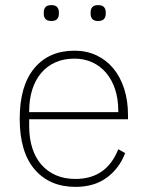

<svg xmlns="http://www.w3.org/2000/svg" viewBox="-20 -718 577 750"><path d="M275 12Q174 12 115.5 -56Q57 -124 57 -254Q57 -383 114 -451.5Q171 -520 271 -520Q318 -520 356.5 -502Q395 -484 422.5 -451Q450 -418 465 -371.5Q480 -325 480 -268V-252H94V-225Q94 -178 106 -140Q118 -102 141.5 -75Q165 -48 198.5 -33.5Q232 -19 275 -19Q396 -19 442 -135L469 -120Q446 -60 397 -24Q348 12 275 12ZM271 -489Q229 -489 196.5 -474.5Q164 -460 141 -433Q118 -406 106 -368Q94 -330 94 -284V-280H442V-286Q442 -332 429.5 -369.5Q417 -407 394.5 -433.5Q372 -460 340.5 -474.5Q309 -489 271 -489ZM181 -636Q164 -636 157.5 -644Q151 -652 151 -663V-671Q151 -682 157.5 -690Q164 -698 181 -698Q197 -698 203.5 -690Q210 -682 210 -671V-663Q210 -652 203.5 -644Q197 -636 181 -636ZM363 -636Q347 -636 340.5 -644Q334 -652 334 -663V-671Q334 -682 340.5 -690Q347 -698 363 -698Q380 -698 386.5 -690Q393 -682 393 -671V-663Q393 -652 386.5 -644Q380 -636 363 -636Z"/></svg>

Font: IBM Plex Sans Arabic ExtLt
Style: Regular
Weight: 200
Designer: Mike Abbink, Paul van der Laan, Pieter van Rosmalen, Wael Morcos, Khajak Apelian
Foundry: Bold Monday
Version: Version 1.2